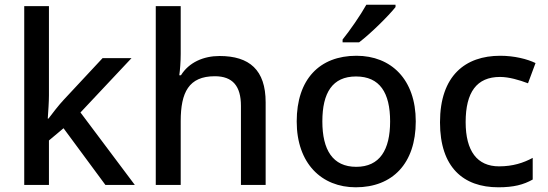

<svg xmlns="http://www.w3.org/2000/svg" viewBox="-20 -837 2328 816"><path d="M188 -431V-811H83V-51H188V-240L250 -292L428 -51H553L322 -359L539 -590H416L251 -413C231 -392 201 -353 186 -333H183C185 -363 188 -404 188 -431Z M748 -608V-811H642V-51H748V-322C748 -444 782 -513 893 -513C969 -513 1004 -471 1004 -387V-51H1109V-402C1109 -540 1040 -599 913 -599C845 -599 783 -572 749 -517H742C745 -538 748 -574 748 -608Z M1661 -807V-817H1537C1512 -772 1466 -706 1436 -669V-657H1506C1554 -693 1632 -770 1661 -807ZM1747 -321C1747 -500 1642 -600 1495 -600C1338 -600 1241 -500 1241 -321C1241 -142 1347 -41 1492 -41C1648 -41 1747 -142 1747 -321ZM1350 -321C1350 -443 1393 -512 1493 -512C1594 -512 1638 -443 1638 -321C1638 -200 1594 -128 1494 -128C1394 -128 1350 -200 1350 -321Z M2098 -41C2163 -41 2205 -52 2244 -74V-166C2205 -145 2160 -130 2101 -130C2008 -130 1959 -195 1959 -318C1959 -445 2006 -510 2105 -510C2143 -510 2187 -497 2224 -483L2256 -569C2221 -586 2166 -600 2106 -600C1958 -600 1850 -516 1850 -317C1850 -126 1949 -41 2098 -41Z"/></svg>

Font: Noto Sans Tamil UI Medium
Style: Regular
Weight: 500
Designer: Jelle Bosma - Monotype Design Team
Foundry: Monotype Imaging Inc.
Version: Version 2.004